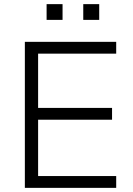

<svg xmlns="http://www.w3.org/2000/svg" viewBox="-20 -907 644 927"><path d="M100 0V-705H541V-648H164V-386H521V-329H164V-57H541V0ZM382 -811V-887H459V-811ZM205 -811V-887H282V-811Z"/></svg>

Font: Nunito Sans 10pt Light
Style: Regular
Weight: 300
Designer: Vernon Adams
Foundry: Vernon Adams
Version: Version 3.101;gftools[0.9.27]